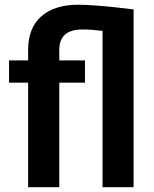

<svg xmlns="http://www.w3.org/2000/svg" viewBox="-20 -780 643 800"><path d="M227.1 0H97.2V-435.5H17.6V-528.3H97.2V-572.3Q97.2 -663.6 152.1 -711.9Q207 -760.3 306.6 -760.3Q334 -760.3 374.8 -757.3Q415.5 -754.4 458.7 -749.8Q502 -745.1 536.6 -740.7V0H407.2V-651.4Q384.3 -654.3 363.3 -655.8Q342.3 -657.2 323.2 -657.2Q227.1 -657.2 227.1 -572.3V-528.3H334V-435.5H227.1Z"/></svg>

Font: Vazirmatn UI SemiBold
Style: Regular
Weight: 600
Designer: Saber Rastikerdar
Foundry: Saber Rastikerdar
Version: Version 33.003